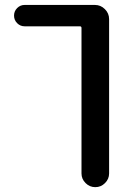

<svg xmlns="http://www.w3.org/2000/svg" viewBox="-20 -565 530 781"><path d="M366.2 -544.9Q389.6 -544.9 406.7 -527.8Q423.8 -510.7 423.8 -487.3V140.6Q423.8 163.1 407.2 179.7Q390.6 196.3 367.7 196.3Q344.7 196.3 328.1 179.7Q311.5 163.1 311.5 140.6V-451.2Q311.5 -458 304.7 -458H80.1Q62.5 -458 49.8 -470.7Q37.1 -483.4 37.1 -501.5Q37.1 -519.5 49.8 -532.2Q62.5 -544.9 80.1 -544.9Z"/></svg>

Font: Gen Jyuu Gothic Medium
Style: Regular
Weight: 500
Designer: [Source Han Sans]
Ryoko NISHIZUKA  (kana & ideographs); Paul D. Hunt (Latin, Greek & Cyrillic); Wenlong ZHANG  (bopomofo
Version: Version 1.002.20150607